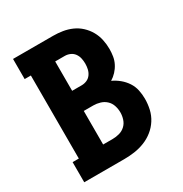

<svg xmlns="http://www.w3.org/2000/svg" viewBox="-171 -863 942 991"><g transform="rotate(-30 300.0 -367.5)"><path d="M46 0V-120H83V-615H46V-735H285Q313 -735 341 -730.5Q369 -726 395 -714.5Q421 -703 442 -683.5Q463 -664 477 -639.5Q491 -615 497 -587Q503 -559 503 -531Q503 -509 499.5 -487.5Q496 -466 486 -446.5Q476 -427 461 -411Q446 -395 428 -384Q452 -373 472.5 -356Q493 -339 507.5 -317Q522 -295 527.5 -269Q533 -243 533 -217Q533 -185 526 -154.5Q519 -124 502 -97.5Q485 -71 460.5 -51.5Q436 -32 407 -20.5Q378 -9 347 -4.5Q316 0 285 0ZM228 -440H285Q301 -440 316 -446.5Q331 -453 340.5 -466.5Q350 -480 353.5 -496Q357 -512 357 -528Q357 -544 353.5 -560Q350 -576 340.5 -589Q331 -602 316 -608.5Q301 -615 285 -615H228ZM285 -120Q305 -120 325 -125.5Q345 -131 360 -145Q375 -159 381.5 -179Q388 -199 388 -219Q388 -240 381.5 -260Q375 -280 360 -294Q345 -308 325 -314Q305 -320 285 -320H228V-120Z"/></g></svg>

Font: Iosevka Etoile Heavy
Style: Regular
Weight: 900
Designer: Belleve Invis
Foundry: Belleve Invis
Version: Version 22.1.2; ttfautohint (v1.8.4)